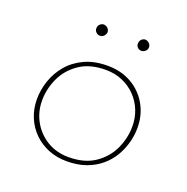

<svg xmlns="http://www.w3.org/2000/svg" viewBox="-101 -621 705 723"><g transform="rotate(20 251.0 -260.0)"><path d="M240 6Q200 6 166.5 -7.5Q133 -21 108 -45.5Q83 -70 69 -103.5Q55 -137 55 -176Q55 -213 67.5 -250Q80 -287 105.5 -317.5Q131 -348 170.5 -366.5Q210 -385 263 -385Q317 -385 358.5 -361.5Q400 -338 424 -296.5Q448 -255 448 -203Q448 -174 440 -144Q432 -114 416 -87Q400 -60 375 -39Q350 -18 316.5 -6Q283 6 240 6ZM241 -11Q305 -11 346.5 -39.5Q388 -68 408 -111.5Q428 -155 428 -202Q428 -236 416 -266Q404 -296 381.5 -319Q359 -342 328.5 -355Q298 -368 262 -368Q198 -368 156.5 -339.5Q115 -311 95 -267.5Q75 -224 75 -178Q75 -132 96.5 -94Q118 -56 155.5 -33.5Q193 -11 241 -11ZM174 -503Q174 -513 181 -519.5Q188 -526 197 -526Q206 -525 212.5 -518.5Q219 -512 219 -503Q218 -494 211.5 -487.5Q205 -481 196 -481Q187 -481 180.5 -487.5Q174 -494 174 -503ZM341 -503Q341 -513 347.5 -519.5Q354 -526 363 -526Q372 -525 378.5 -518.5Q385 -512 385 -503Q385 -494 378 -487.5Q371 -481 362 -481Q353 -481 346.5 -487.5Q340 -494 341 -503Z"/></g></svg>

Font: Josefin Sans Thin Thin
Style: Italic
Weight: 250
Italic angle: -7°
Version: Version 2.000